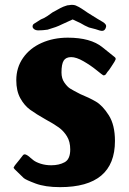

<svg xmlns="http://www.w3.org/2000/svg" viewBox="-20 -753 529 790"><path d="M40 -57Q34 -63 37 -65Q39 -70 44 -76L57 -92Q62 -99 75 -115Q78 -118 82 -118Q86 -118 93 -113.5Q100 -109 105 -104Q106 -103 116.5 -94.5Q127 -86 147 -79.5Q167 -73 191 -73Q223 -73 246 -85.5Q269 -98 269 -138Q269 -170 255.5 -192Q242 -214 222 -228.5Q202 -243 167 -262Q128 -284 104 -301.5Q80 -319 63.5 -349Q47 -379 47 -423Q47 -475 75 -515Q103 -555 151.5 -576.5Q200 -598 259 -598Q353 -598 401.5 -558.5Q450 -519 452 -518Q456 -515 456 -511Q456 -508 454 -505Q452 -502 451 -499Q447 -493 437.5 -478Q428 -463 422 -457Q420 -454 417 -449.5Q414 -445 411.5 -444Q409 -443 405 -443Q401 -445 377 -464.5Q353 -484 323.5 -501Q294 -518 273 -518Q251 -518 242 -503.5Q233 -489 233 -455Q233 -430 245 -413Q257 -396 268 -389Q279 -382 310 -366Q347 -351 374.5 -335Q402 -319 427.5 -279Q453 -239 453 -173Q453 17 227 17Q166 17 126 2Q86 -13 77.5 -20.5Q69 -28 40 -57ZM373 -633 346 -640Q329 -647 311 -658L279 -673L233 -652Q214 -642 176 -631Q156 -628 138 -628Q127 -628 120.5 -633Q114 -638 114 -644Q114 -652 121 -656L148 -673Q151 -674 161.5 -679Q172 -684 196 -702Q236 -725 248 -728Q257 -732 266 -732Q270 -733 277 -733Q285 -733 291.5 -730.5Q298 -728 304 -724.5Q310 -721 315 -718Q344 -698 361 -688L382 -675Q383 -674 401.5 -663.5Q420 -653 416 -641Q412 -626 400 -626Q392 -626 373 -633Z"/></svg>

Font: Barriecito
Style: Regular
Weight: 400
Designer: Pablo Cosgaya & Sergio Jiménez
Foundry: Pablo Cosgaya & Sergio Jiménez
Version: Version 1.001